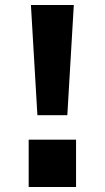

<svg xmlns="http://www.w3.org/2000/svg" viewBox="-20 -750 420 770"><path d="M95 0V-190H285V0ZM130 -288 104 -730H276L250 -288Z"/></svg>

Font: Quantico
Style: Bold
Weight: 700
Designer: Matt Desmond
Foundry: MADtype
Version: Version 2.002